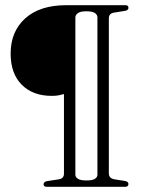

<svg xmlns="http://www.w3.org/2000/svg" viewBox="-20 -720 551 740"><path d="M462 0H160Q148 0 148 -10Q148 -19.5 162 -22L207.5 -29Q226.5 -32.5 226.5 -50.5V-357.5Q219 -355.5 208.2 -353Q197.5 -350.5 179.5 -350.5Q106.5 -350.5 63.8 -393.5Q21 -436.5 21 -513.5Q21 -598.5 77.2 -649.2Q133.5 -700 235.5 -700H463.5Q475 -700 475 -690Q475 -681 463.5 -678.5L417.5 -671Q399.5 -667.5 399.5 -649.5V-51.5Q399.5 -33 420.5 -29L461.5 -22.5Q475 -20 475 -11Q475 0 462 0ZM355.5 -46.5V-653Q355.5 -663 345.8 -669.8Q336 -676.5 312.5 -676.5Q289.5 -676.5 280 -669.2Q270.5 -662 270.5 -653V-46.5Q270.5 -37.5 280.2 -31Q290 -24.5 313 -24.5Q336.5 -24.5 346 -30.8Q355.5 -37 355.5 -46.5Z"/></svg>

Font: Fraunces 144pt Soft Light
Style: Regular
Weight: 300
Version: Version 1.000;[0bf87f6ff]